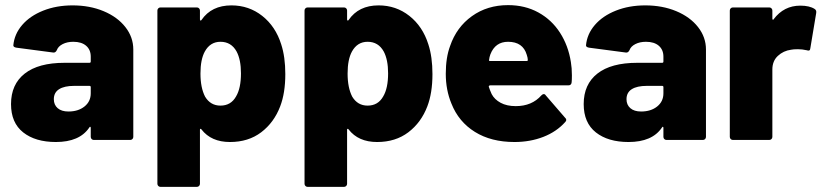

<svg xmlns="http://www.w3.org/2000/svg" viewBox="-20 -546 3210 749"><path d="M500 -353V-12Q500 -7 496.5 -3.5Q493 0 488 0H346Q341 0 337.5 -3.5Q334 -7 334 -12V-47Q334 -51 332 -51.5Q330 -52 328 -48Q290 8 198 8Q118 8 70.5 -29.5Q23 -67 23 -140Q23 -217 76.5 -259Q130 -301 232 -301H329Q334 -301 334 -306V-325Q334 -352 316 -367.5Q298 -383 266 -383Q242 -383 224.5 -374Q207 -365 202 -351Q197 -340 188 -341L44 -360Q32 -362 32 -369Q36 -413 66.5 -448.5Q97 -484 148.5 -504.5Q200 -525 263 -525Q330 -525 384 -502.5Q438 -480 469 -440.5Q500 -401 500 -353ZM334 -182V-206Q334 -211 329 -211H269Q231 -211 210.5 -198Q190 -185 190 -159Q190 -137 205 -124Q220 -111 247 -111Q285 -111 309.5 -130.5Q334 -150 334 -182Z M1093 -257Q1093 -183 1073 -131Q1049 -68 999 -30Q949 8 877 8Q804 8 766 -41Q764 -44 762 -43.5Q760 -43 760 -40V171Q760 176 756.5 179.5Q753 183 748 183H606Q601 183 597.5 179.5Q594 176 594 171V-505Q594 -510 597.5 -513.5Q601 -517 606 -517H748Q753 -517 756.5 -513.5Q760 -510 760 -505V-470Q760 -467 762 -466Q764 -465 766 -468Q805 -525 883 -525Q951 -525 1003 -484Q1055 -443 1077 -373Q1093 -324 1093 -257ZM920 -260Q920 -313 903 -345Q882 -383 840 -383Q800 -383 779 -345Q762 -314 762 -259Q762 -204 780 -169Q801 -134 840 -134Q881 -134 901 -170Q920 -202 920 -260Z M1667 -257Q1667 -183 1647 -131Q1623 -68 1573 -30Q1523 8 1451 8Q1378 8 1340 -41Q1338 -44 1336 -43.5Q1334 -43 1334 -40V171Q1334 176 1330.5 179.5Q1327 183 1322 183H1180Q1175 183 1171.5 179.5Q1168 176 1168 171V-505Q1168 -510 1171.5 -513.5Q1175 -517 1180 -517H1322Q1327 -517 1330.5 -513.5Q1334 -510 1334 -505V-470Q1334 -467 1336 -466Q1338 -465 1340 -468Q1379 -525 1457 -525Q1525 -525 1577 -484Q1629 -443 1651 -373Q1667 -324 1667 -257ZM1494 -260Q1494 -313 1477 -345Q1456 -383 1414 -383Q1374 -383 1353 -345Q1336 -314 1336 -259Q1336 -204 1354 -169Q1375 -134 1414 -134Q1455 -134 1475 -170Q1494 -202 1494 -260Z M2211 -252Q2211 -234 2210 -225Q2209 -213 2197 -213H1892Q1890 -213 1888 -211.5Q1886 -210 1887 -207Q1890 -197 1898 -179Q1909 -158 1933 -145Q1957 -132 1992 -132Q2055 -132 2092 -174Q2097 -179 2101 -179Q2106 -179 2109 -174L2185 -86Q2189 -83 2189 -78Q2189 -74 2185 -70Q2151 -32 2099.5 -12Q2048 8 1987 8Q1896 8 1832.5 -31.5Q1769 -71 1741 -142Q1719 -195 1719 -258Q1719 -322 1736 -367Q1761 -440 1821 -483Q1881 -526 1962 -526Q2028 -526 2080 -497.5Q2132 -469 2164.5 -418.5Q2197 -368 2207 -304Q2211 -281 2211 -252ZM1893 -334Q1889 -323 1888 -313Q1886 -308 1892 -308H2035Q2039 -308 2039 -312Q2039 -320 2035 -332Q2020 -383 1962 -383Q1912 -383 1893 -334Z M2734 -353V-12Q2734 -7 2730.5 -3.5Q2727 0 2722 0H2580Q2575 0 2571.5 -3.5Q2568 -7 2568 -12V-47Q2568 -51 2566 -51.5Q2564 -52 2562 -48Q2524 8 2432 8Q2352 8 2304.5 -29.5Q2257 -67 2257 -140Q2257 -217 2310.5 -259Q2364 -301 2466 -301H2563Q2568 -301 2568 -306V-325Q2568 -352 2550 -367.5Q2532 -383 2500 -383Q2476 -383 2458.5 -374Q2441 -365 2436 -351Q2431 -340 2422 -341L2278 -360Q2266 -362 2266 -369Q2270 -413 2300.5 -448.5Q2331 -484 2382.5 -504.5Q2434 -525 2497 -525Q2564 -525 2618 -502.5Q2672 -480 2703 -440.5Q2734 -401 2734 -353ZM2568 -182V-206Q2568 -211 2563 -211H2503Q2465 -211 2444.5 -198Q2424 -185 2424 -159Q2424 -137 2439 -124Q2454 -111 2481 -111Q2519 -111 2543.5 -130.5Q2568 -150 2568 -182Z M3158 -511Q3166 -506 3164 -495L3141 -357Q3140 -345 3127 -350Q3109 -354 3093 -354Q3075 -354 3066 -352Q3036 -348 3014.5 -328Q2993 -308 2993 -275V-12Q2993 -7 2989.5 -3.5Q2986 0 2981 0H2839Q2834 0 2830.5 -3.5Q2827 -7 2827 -12V-505Q2827 -510 2830.5 -513.5Q2834 -517 2839 -517H2981Q2986 -517 2989.5 -513.5Q2993 -510 2993 -505V-473Q2993 -470 2995 -469Q2997 -468 2998 -471Q3038 -524 3102 -524Q3138 -524 3158 -511Z"/></svg>

Font: BARLOWEXTRABOLD
Style: Regular
Weight: 800
Designer: Jeremy Tribby
Foundry: Tribby Type
Version: Version 1.422